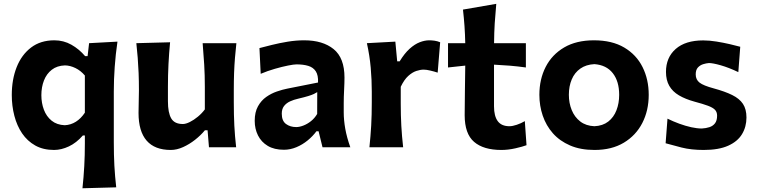

<svg xmlns="http://www.w3.org/2000/svg" viewBox="-20 -780 4009 1017"><path d="M323.1 -116.7Q280.8 -118.5 253.3 -140.9Q225.7 -163.4 212.4 -199Q199.1 -234.7 199.1 -275.5Q199.1 -318.7 212.9 -353.9Q226.6 -389.1 254.4 -410.6Q282.1 -432.2 324 -433.6Q351.4 -433.2 379.4 -419.6Q407.4 -406.1 429.5 -380V-183.1Q408.9 -152.3 382.1 -135.3Q355.2 -118.3 323.1 -116.7ZM416.8 217.2 595.6 212.3Q588.9 153 585.8 97.1Q582.8 41.2 582.8 -27.4V-294.5Q582.8 -359.2 587.6 -425.6Q592.3 -492 602.2 -559.5L451.9 -551.3L444 -482.5H431Q399.6 -519.7 358.2 -543.1Q316.8 -566.5 268 -566.5Q194.8 -566.5 144.5 -528.2Q94.2 -489.9 68.3 -424.4Q42.4 -358.9 42.4 -276.8Q42.4 -219.1 56.1 -166.5Q69.7 -114 97.2 -73.4Q124.8 -32.8 166.9 -9.2Q209 14.3 266 14.3Q304.9 14.3 344.8 -4.5Q384.6 -23.2 418.8 -62.3H429.5V-19.2Q429.5 43.3 426.3 100.6Q423.2 157.9 416.8 217.2Z M884.5 14.3Q916.5 14.3 949.8 -0.8Q983.1 -15.8 1013.3 -39.6Q1043.5 -63.3 1065.5 -90.1H1079.5L1086.9 0H1230.8Q1224.1 -59.3 1221.2 -115.1Q1218.4 -170.9 1218.4 -239.5V-301.1Q1218.4 -352.2 1219.9 -393.8Q1221.5 -435.4 1224.6 -473.6Q1227.8 -511.8 1232.1 -551.3H1053.4Q1058.5 -492 1061.7 -437.2Q1065 -382.4 1065 -320.1V-200.5Q1049.6 -179.7 1028.2 -162Q1006.8 -144.3 985.5 -133.7Q964.1 -123.1 948.6 -123.1Q904 -123.1 886.8 -153.1Q869.5 -183.2 869.5 -243.5V-320.1Q869.5 -382.4 872.4 -439.6Q875.3 -496.8 880.9 -556.1L702.2 -551.3Q706.5 -511.8 709.5 -473.6Q712.5 -435.4 714.2 -393.8Q715.9 -352.2 715.9 -301.1Q715.9 -272.6 714.9 -245.2Q713.8 -217.9 713.8 -181.8Q713.8 -84.3 756.8 -35Q799.7 14.3 884.5 14.3Z M1549.1 -106.9Q1517.3 -106.9 1494.9 -123.3Q1472.5 -139.7 1472.5 -178Q1472.5 -203 1484.7 -218.6Q1497 -234.2 1516.8 -243.2Q1536.6 -252.2 1559.2 -257.2Q1593.6 -265.3 1612.9 -271.3Q1632.2 -277.3 1642.7 -282.3Q1653.3 -287.4 1660.4 -292.1L1660 -176.4Q1646.6 -153.7 1627 -138.1Q1607.3 -122.6 1586.6 -114.8Q1566 -106.9 1549.1 -106.9ZM1483.9 13.3Q1517.3 13.3 1549.7 -0.2Q1582.1 -13.7 1609.6 -36.2Q1637.1 -58.7 1656.1 -84.7H1667.5L1688.3 0H1835.6Q1817.1 -51.7 1808.9 -97.7Q1800.7 -143.8 1800.7 -184.7V-234Q1800.7 -265.7 1802.7 -304.1Q1804.7 -342.6 1804.7 -369Q1804.7 -473.4 1747.1 -519.9Q1689.5 -566.5 1591.3 -566.5Q1548.3 -566.5 1503.8 -559.2Q1459.2 -551.8 1420.2 -542.1Q1381.2 -532.4 1354.3 -525.3L1360.9 -389Q1397.1 -404.4 1435.8 -415.5Q1474.6 -426.7 1505.6 -432.8Q1536.7 -439 1550.6 -439Q1586.9 -439 1613 -431Q1639.1 -423.1 1652.7 -402.3Q1666.3 -381.5 1664.6 -342.9L1501 -310.4Q1476.4 -305.6 1446.8 -295.4Q1417.1 -285.3 1390.4 -266.6Q1363.7 -247.9 1346.5 -217Q1329.2 -186.2 1329.2 -139.8Q1329.2 -97.4 1346.6 -62.6Q1364 -27.8 1398.3 -7.3Q1432.6 13.3 1483.9 13.3Z M1936.8 0H2115.4Q2108.7 -59.3 2105.7 -114Q2102.7 -168.8 2102.7 -231.3V-320.3Q2120.8 -358.2 2142.4 -377.7Q2164 -397.2 2185.4 -404.2Q2206.7 -411.2 2223.9 -411.2Q2238.2 -411.2 2258.8 -406.3Q2279.4 -401.5 2298.3 -395.3L2311.5 -556.1Q2297.3 -562.2 2281.8 -564.4Q2266.3 -566.5 2253.3 -566.5Q2229.8 -566.5 2203.1 -556.2Q2176.4 -545.8 2149.4 -521.5Q2122.5 -497.2 2096.9 -455.1H2083.9L2074.1 -559.5L1923.4 -551.3Q1938 -485.6 1943.7 -421.3Q1949.3 -357 1949.3 -294.5V-239.5Q1949.3 -170.9 1946.2 -115.1Q1943 -59.3 1936.8 0Z M2635.7 14.3Q2671.9 14.3 2710.1 5.6Q2748.3 -3.1 2768.9 -10.9L2759.9 -138.4Q2739.8 -126.5 2717.2 -119Q2694.6 -111.4 2678.6 -111.4Q2636.3 -111.4 2616.5 -138.3Q2596.7 -165.1 2596.7 -217.2V-437.5Q2638 -435.6 2680.7 -432.1Q2723.5 -428.5 2765.5 -422.6V-551.3H2597Q2597.5 -608.9 2600.5 -656.6Q2603.6 -704.4 2608.7 -759.7L2432.3 -729.2Q2437.4 -684.1 2440.4 -641.7Q2443.4 -599.3 2444.4 -551.3H2353.1V-422.6L2444.4 -432.5Q2443.9 -364.3 2442.6 -299.2Q2441.3 -234.2 2441.3 -170Q2441.3 -71.4 2491.1 -28.6Q2540.8 14.3 2635.7 14.3Z M3128.4 -111.4Q3083.6 -113.4 3053.6 -136.5Q3023.6 -159.6 3008.4 -196.8Q2993.2 -233.9 2993.2 -277.7Q2993.2 -323.6 3008.5 -359.5Q3023.7 -395.4 3054 -416.7Q3084.2 -438 3128.4 -440.3Q3191.9 -435.7 3225.8 -392.5Q3259.7 -349.3 3259.7 -277.7Q3259.7 -233.1 3245.3 -195.9Q3231 -158.8 3201.9 -136.1Q3172.7 -113.4 3128.4 -111.4ZM3129.2 14.3Q3220.3 14.3 3284.4 -24.2Q3348.4 -62.6 3382.3 -128.6Q3416.2 -194.7 3416.2 -277.7Q3416.2 -358.9 3383.7 -424.4Q3351.2 -489.9 3286.6 -528.2Q3222 -566.5 3126 -566.5Q3032.7 -566.5 2968.3 -528.7Q2903.8 -490.8 2870.4 -425.6Q2837 -360.3 2837 -277.7Q2837 -219.9 2854.8 -167.4Q2872.6 -114.9 2908.6 -74Q2944.7 -33.2 2999.7 -9.5Q3054.6 14.3 3129.2 14.3Z M3707.3 14.3Q3787.2 14.3 3837.1 -8.2Q3887 -30.6 3910.4 -69.5Q3933.9 -108.5 3933.9 -157.5Q3933.9 -201.8 3915.3 -229.8Q3896.7 -257.8 3858.3 -276.7Q3819.9 -295.7 3760.3 -311.9Q3706.2 -326.4 3685.7 -342.2Q3665.1 -358.1 3665.1 -385.8Q3665.1 -410 3676.7 -422.5Q3688.2 -434.9 3704.6 -440Q3721 -445.1 3735.3 -446.1Q3755.7 -446.1 3797.9 -434.1Q3840.1 -422.1 3890.8 -398L3901 -532.3Q3879 -538.3 3845.3 -546.2Q3811.6 -554 3774.6 -560Q3737.6 -566 3704.9 -566Q3610.7 -566 3559.1 -520.7Q3507.6 -475.3 3507.6 -399.2Q3507.6 -355.7 3525 -325.4Q3542.4 -295 3576.1 -275.1Q3609.8 -255.1 3658.4 -241.7Q3703.7 -229.6 3729.8 -219.9Q3755.9 -210.2 3767.2 -198.4Q3778.4 -186.6 3778.4 -167.3Q3778.4 -141.6 3767.4 -127Q3756.3 -112.5 3737.9 -106.5Q3719.4 -100.5 3697.5 -99.3Q3672.3 -99.3 3641.4 -106.1Q3610.5 -113 3578.1 -124.8Q3545.7 -136.7 3515.6 -151.5L3505.7 -21.2Q3539.5 -11.5 3590.1 1.4Q3640.8 14.3 3707.3 14.3Z"/></svg>

Font: Pinar-VF-FD
Style: Regular
Weight: 300
Designer: Amin Abedi
Version: Version 3.0